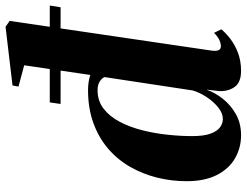

<svg xmlns="http://www.w3.org/2000/svg" viewBox="-116 -740 868 675"><g transform="rotate(-90 317.5 -403.0)"><path d="M476.5 -92Q474.5 -74.5 478.5 -67.2Q482.5 -60 492 -60Q502.5 -60 514.2 -65.5Q526 -71 539 -84L551.5 -58.5Q538.5 -42.5 517.2 -26.2Q496 -10 467.8 0.5Q439.5 11 405.5 11Q363.5 11 347.8 -13Q332 -37 334.5 -68L339.5 -111Q329.5 -81.5 307.5 -53.5Q285.5 -25.5 253.2 -7.2Q221 11 179 11Q135 11 98 -10.2Q61 -31.5 39.2 -74.2Q17.5 -117 17.5 -180.5Q17.5 -234 30.2 -284.8Q43 -335.5 68.2 -379.5Q93.5 -423.5 132 -456.5Q170.5 -489.5 222 -508.2Q273.5 -527 338 -527Q353 -527 367 -524.8Q381 -522.5 391 -519L425 -751.5L350 -771.5L354 -792.5L560.5 -817L581 -802.5ZM383.5 -469Q380 -478 368.2 -485.8Q356.5 -493.5 337.5 -493.5Q299.5 -493.5 272 -472Q244.5 -450.5 226 -415Q207.5 -379.5 196.5 -336Q185.5 -292.5 180.8 -247Q176 -201.5 176 -161.5Q176 -119.5 184.8 -96Q193.5 -72.5 207.2 -62.8Q221 -53 236 -53Q256.5 -53 277 -69.5Q297.5 -86 313.5 -110.5Q329.5 -135 336.5 -159ZM294.5 -661.5H635L629 -623.5H289Z"/></g></svg>

Font: Merriweather 120pt ExtraBold
Style: Italic
Weight: 800
Italic angle: -7.8°
Version: Version 2.101